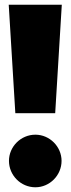

<svg xmlns="http://www.w3.org/2000/svg" viewBox="-20 -772 299 814"><path d="M242 -752H17L45 -292H214ZM130 -201C68 -201 18 -150 18 -90C18 -29 68 22 130 22C191 22 241 -29 241 -90C241 -150 191 -201 130 -201Z"/></svg>

Font: Glow Sans SC Normal Heavy
Style: Regular
Weight: 900
Designer: Ryoko NISHIZUKA (kana, bopomofo & ideographs); Paul D. Hunt (Latin, Greek & Cyrillic); Sandoll Communications, Soo-young
Version: Version 0.93